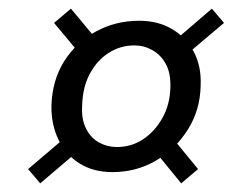

<svg xmlns="http://www.w3.org/2000/svg" viewBox="-20 -520 566 444"><path d="M240 -122Q196 -122 164 -142Q132 -162 115 -197.5Q98 -233 99 -277Q101 -335 128.5 -378.5Q156 -422 201.5 -447Q247 -472 302 -472Q345 -472 377.5 -453Q410 -434 428 -400.5Q446 -367 444 -322Q443 -266 414.5 -220.5Q386 -175 340.5 -148.5Q295 -122 240 -122ZM73 -96 45 -129 139 -209 167 -176ZM399 -96 337 -172 374 -207 438 -129ZM250 -180Q284 -180 311 -198Q338 -216 355.5 -247Q373 -278 374 -318Q375 -351 363.5 -372Q352 -393 332.5 -404Q313 -415 291 -415Q258 -415 231 -397.5Q204 -380 187.5 -349Q171 -318 170 -276Q168 -244 179 -222.5Q190 -201 209 -190.5Q228 -180 250 -180ZM171 -388 105 -467 144 -500 209 -422ZM401 -385 378 -421 470 -500 498 -467Z"/></svg>

Font: DM Sans 18pt Light
Style: Italic
Weight: 300
Italic angle: -10°
Designer: Colophon Foundry, Jonny Pinhorn
Foundry: Colophon Foundry
Version: Version 4.004;gftools[0.9.30]